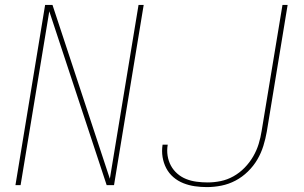

<svg xmlns="http://www.w3.org/2000/svg" viewBox="-20 -755 1240 783"><path d="M43 0 164 -735H194L428 -26L545 -735H566L445 0H415L181 -709L64 0ZM824 8Q799 8 774.5 4.5Q750 1 727.5 -8Q705 -17 687 -32.5Q669 -48 658 -69Q647 -90 643 -114.5Q639 -139 643 -165H664Q660 -142 663.5 -120Q667 -98 677 -79.5Q687 -61 703 -47Q719 -33 739 -25Q759 -17 781.5 -14Q804 -11 827 -11Q853 -11 880 -16.5Q907 -22 932 -36Q957 -50 977.5 -71Q998 -92 1012.5 -117Q1027 -142 1035 -168.5Q1043 -195 1047 -221L1132 -735H1153L1068 -218Q1063 -189 1054 -160Q1045 -131 1029.5 -104.5Q1014 -78 991 -55.5Q968 -33 940.5 -18.5Q913 -4 883 2Q853 8 824 8Z"/></svg>

Font: Iosevka Aile Thin Oblique
Style: Regular
Weight: 100
Italic angle: -9°
Designer: Belleve Invis
Foundry: Belleve Invis
Version: Version 31.1.0; ttfautohint (v1.8.4)